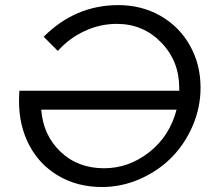

<svg xmlns="http://www.w3.org/2000/svg" viewBox="-20 -726 864 752"><path d="M443.5 -706Q535 -706 608.8 -663.8Q682.5 -621.5 724 -547.5Q765.5 -473.5 765.5 -383Q765.5 -304 734 -231.8Q702.5 -159.5 650.2 -107.5Q598 -55.5 527 -24.5Q456 6.5 379.5 6.5Q284 6.5 209.8 -36.8Q135.5 -80 95 -156.5Q54.5 -233 54.5 -330Q54.5 -350 56 -370.5H682V-381.5Q682 -487 611.2 -559.8Q540.5 -632.5 437.5 -632.5Q371.5 -632.5 311 -604.2Q250.5 -576 206.5 -526.5L151 -582Q275 -706 443.5 -706ZM387.5 -67Q484.5 -67 564.8 -130.2Q645 -193.5 671.5 -296.5H141.5Q149 -196.5 217 -131.8Q285 -67 387.5 -67Z"/></svg>

Font: Argentum Sans Light
Style: Italic
Weight: 300
Italic angle: -11.3°
Designer: Julieta Ulanovsky (font), Owen Earl (portions from Jones font), Cristiano Sobral (main changes and remaster)
Foundry: Julieta Ulanovsky (font), Owen Earl (portions from Jones font), Cristiano Sobral (main changes and remaster)
Version: Version 3.127